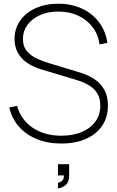

<svg xmlns="http://www.w3.org/2000/svg" viewBox="-20 -755 629 1030"><path d="M291 255V225Q296 225 304 221.2Q312 217.5 317.8 209Q323.5 200.5 322 186H291V126H351V186Q351 224 330 239.5Q309 255 291 255ZM309 15Q236 15 177.8 -8.8Q119.5 -32.5 81.2 -76Q43 -119.5 30 -179L72 -187Q91.5 -113 155 -70Q218.5 -27 309 -27Q372 -27 419 -47Q466 -67 492 -103.2Q518 -139.5 518 -188Q518 -224.5 504.5 -249Q491 -273.5 470.2 -288.8Q449.5 -304 427 -313Q404.5 -322 387 -327L207 -381Q168 -392.5 139.8 -409Q111.5 -425.5 93.5 -446.5Q75.5 -467.5 66.8 -492.5Q58 -517.5 58 -546Q58 -601 87.8 -643.8Q117.5 -686.5 170.5 -710.8Q223.5 -735 293 -735Q363.5 -735 419.5 -709Q475.5 -683 511.2 -635.8Q547 -588.5 556 -525L514 -517Q507 -569.5 477 -609.2Q447 -649 399.5 -671Q352 -693 293 -693Q236.5 -693 193.8 -673.5Q151 -654 127 -621Q103 -588 103 -547Q103 -504 126.2 -478.2Q149.5 -452.5 183 -438.2Q216.5 -424 247 -415L396 -370Q415 -364.5 442.5 -353.8Q470 -343 496.8 -323Q523.5 -303 541.2 -270.2Q559 -237.5 559 -188Q559 -141.5 541.5 -104Q524 -66.5 491 -40Q458 -13.5 412 0.8Q366 15 309 15Z"/></svg>

Font: Manrope ExtraLight
Style: Regular
Weight: 200
Designer: Mikhail Sharanda
Foundry: Mikhail Sharanda
Version: Version 4.505